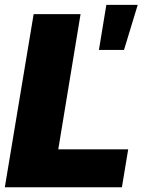

<svg xmlns="http://www.w3.org/2000/svg" viewBox="-31 -787 599 807"><path d="M-10.7 0 110.4 -727.5H307.6L213.9 -159.2H507.8L481.4 0ZM384.8 -577.1 416 -766.6H547.9L490.2 -577.1Z"/></svg>

Font: Inter Tight Black
Style: Italic
Weight: 900
Italic angle: -9.39999°
Designer: Rasmus Andersson
Foundry: rsms
Version: Version 3.004; ttfautohint (v1.8.4.7-5d5b)